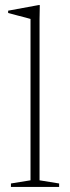

<svg xmlns="http://www.w3.org/2000/svg" viewBox="-20 -735 276 755"><path d="M135.5 -26 212.5 -13.5V0H23V-13.5L100 -26V-660.5Q93.5 -662.5 80.2 -666Q67 -669.5 49.2 -674Q31.5 -678.5 12 -684V-693L131.5 -715H136.5L135.5 -660.5Z"/></svg>

Font: Newsreader 16pt 16pt ExtraLight
Style: Regular
Weight: 250
Version: Version 1.003